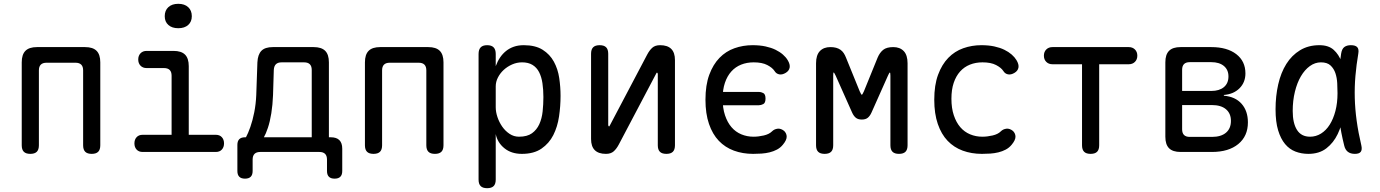

<svg xmlns="http://www.w3.org/2000/svg" viewBox="-20 -797 7240 1007"><path d="M139 10Q116 10 105 -1Q94 -12 94 -35V-470Q94 -511 113.5 -530.5Q133 -550 174 -550H426Q467 -550 486.5 -530.5Q506 -511 506 -470V-35Q506 -12 495 -1Q484 10 461 10Q438 10 427 -1Q416 -12 416 -35V-428Q416 -448 406 -458Q396 -468 376 -468H224Q204 -468 194 -458Q184 -448 184 -428V-35Q184 -12 173 -1Q162 10 139 10Z M1112 -90Q1132 -90 1143.5 -77.5Q1155 -65 1155 -45Q1155 -25 1143.5 -12.5Q1132 0 1112 0H728Q708 0 696.5 -12.5Q685 -25 685 -45Q685 -65 696.5 -77.5Q708 -90 728 -90ZM880 -40V-400Q880 -420 870 -430Q860 -440 840 -440H749Q729 -440 717 -452.5Q705 -465 705 -485Q705 -505 717 -517.5Q729 -530 749 -530H890Q931 -530 950.5 -510.5Q970 -491 970 -450V-40ZM915 -649Q882 -649 863 -666Q844 -683 844 -712Q844 -742 863 -759.5Q882 -777 915 -777Q948 -777 967 -759.5Q986 -742 986 -712Q986 -683 967 -666Q948 -649 915 -649Z M1265 140Q1245 140 1235 130Q1225 120 1225 100V-37Q1225 -57 1235 -67Q1245 -77 1265 -77H1270Q1281 -97 1293 -131Q1305 -165 1313.5 -208Q1322 -251 1324 -298L1330 -470Q1332 -511 1351 -530.5Q1370 -550 1411 -550H1625Q1666 -550 1685.5 -530.5Q1705 -511 1705 -470V-77H1715Q1745 -77 1760 -62Q1775 -47 1775 -17V100Q1775 120 1765 130Q1755 140 1735 140Q1715 140 1705 130Q1695 120 1695 100V40Q1695 20 1685 10Q1675 0 1655 0H1345Q1325 0 1315 10Q1305 20 1305 40V100Q1305 120 1295 130Q1285 140 1265 140ZM1615 -430Q1615 -450 1605 -460Q1595 -470 1575 -470H1457Q1437 -470 1427 -460Q1417 -450 1416 -430L1412 -298Q1410 -247 1403 -203Q1396 -159 1385 -126.5Q1374 -94 1364 -77H1615Z M1939 10Q1916 10 1905 -1Q1894 -12 1894 -35V-470Q1894 -511 1913.5 -530.5Q1933 -550 1974 -550H2226Q2267 -550 2286.5 -530.5Q2306 -511 2306 -470V-35Q2306 -12 2295 -1Q2284 10 2261 10Q2238 10 2227 -1Q2216 -12 2216 -35V-428Q2216 -448 2206 -458Q2196 -468 2176 -468H2024Q2004 -468 1994 -458Q1984 -448 1984 -428V-35Q1984 -12 1973 -1Q1962 10 1939 10Z M2535 -560Q2558 -560 2569 -548.5Q2580 -537 2580 -514V-450Q2589 -475 2602.5 -495Q2616 -515 2634 -529.5Q2652 -544 2675 -552Q2698 -560 2727 -560Q2788 -560 2826 -536Q2864 -512 2885 -473.5Q2906 -435 2913 -388Q2920 -341 2920 -294Q2920 -240 2912 -186Q2904 -132 2882 -88.5Q2860 -45 2820 -17.5Q2780 10 2717 10Q2662 10 2625.5 -19.5Q2589 -49 2580 -94V145Q2580 168 2569 179Q2558 190 2535 190Q2512 190 2501 179Q2490 168 2490 145V-514Q2490 -537 2501 -548.5Q2512 -560 2535 -560ZM2718 -470Q2691 -470 2666 -459Q2641 -448 2622 -430.5Q2603 -413 2591.5 -390.5Q2580 -368 2580 -344V-234Q2580 -210 2589 -183Q2598 -156 2614 -133Q2630 -110 2652.5 -95Q2675 -80 2702 -80Q2745 -80 2770 -98Q2795 -116 2808.5 -145.5Q2822 -175 2826 -212.5Q2830 -250 2830 -288Q2830 -327 2825 -360.5Q2820 -394 2807.5 -418.5Q2795 -443 2773 -456.5Q2751 -470 2718 -470Z M3080 -515Q3080 -538 3091 -549Q3102 -560 3125 -560Q3148 -560 3159 -549Q3170 -538 3170 -515V-140Q3172 -134 3174 -134Q3176 -134 3176.5 -135.5Q3177 -137 3179 -140L3374 -510Q3386 -533 3401 -546.5Q3416 -560 3442 -560Q3481 -560 3500.5 -540.5Q3520 -521 3520 -482V-35Q3520 -12 3509 -1Q3498 10 3475 10Q3452 10 3441 -1Q3430 -12 3430 -35V-410Q3428 -416 3426 -416Q3424 -416 3423.5 -414.5Q3423 -413 3421 -410L3226 -40Q3214 -17 3199 -3.5Q3184 10 3158 10Q3119 10 3099.5 -9.5Q3080 -29 3080 -68Z M3730 -245Q3719 -245 3707 -251Q3695 -257 3695 -280Q3695 -303 3707 -309Q3719 -315 3730 -315H3960Q3971 -315 3983 -309Q3995 -303 3995 -280Q3995 -257 3983 -251Q3971 -245 3960 -245ZM3680 -274Q3680 -351 3700 -405Q3720 -459 3753.5 -493.5Q3787 -528 3832 -544Q3877 -560 3927 -560Q3965 -560 3995 -553.5Q4025 -547 4047.5 -536Q4070 -525 4086 -511Q4102 -497 4111 -482Q4125 -459 4121.5 -442Q4118 -425 4101 -415Q4083 -404 4067 -407Q4051 -410 4042 -425Q4031 -442 4004 -456Q3977 -470 3933 -470Q3897 -470 3867 -458Q3837 -446 3815.5 -422Q3794 -398 3782 -362.5Q3770 -327 3770 -279Q3770 -230 3782.5 -192.5Q3795 -155 3816.5 -130Q3838 -105 3868 -92.5Q3898 -80 3932 -80Q3958 -80 3986 -86.5Q4014 -93 4029 -108Q4041 -120 4058.5 -122Q4076 -124 4093 -110Q4099 -104 4102.5 -96.5Q4106 -89 4106 -80Q4106 -71 4101 -60.5Q4096 -50 4086 -38Q4073 -22 4055 -12.5Q4037 -3 4016.5 2Q3996 7 3974 8.5Q3952 10 3930 10Q3875 10 3829 -7Q3783 -24 3750 -58.5Q3717 -93 3698.5 -147Q3680 -201 3680 -274Z M4740 -35Q4740 -12 4729 -1Q4718 10 4695 10Q4672 10 4661 -1Q4650 -12 4650 -35V-400Q4650 -417 4647 -416.5Q4644 -416 4637 -400L4551 -207Q4543 -189 4531.5 -179.5Q4520 -170 4500 -170Q4480 -170 4468.5 -179.5Q4457 -189 4449 -207L4363 -400Q4355 -417 4352.5 -417Q4350 -417 4350 -400V-35Q4350 -12 4339 -1Q4328 10 4305 10Q4282 10 4271 -1Q4260 -12 4260 -35V-465Q4260 -508 4280 -529Q4300 -550 4335 -550Q4352 -550 4365 -546.5Q4378 -543 4388 -536Q4398 -529 4405 -518.5Q4412 -508 4417 -495L4489 -318Q4497 -300 4500 -300Q4503 -300 4511 -318L4583 -495Q4594 -521 4612 -535.5Q4630 -550 4665 -550Q4700 -550 4720 -529Q4740 -508 4740 -465Z M4880 -274Q4880 -351 4900 -405Q4920 -459 4953.5 -493.5Q4987 -528 5032 -544Q5077 -560 5127 -560Q5165 -560 5195 -553.5Q5225 -547 5247.5 -536Q5270 -525 5286 -511Q5302 -497 5311 -482Q5325 -459 5321.5 -442Q5318 -425 5301 -415Q5283 -404 5267 -407Q5251 -410 5242 -425Q5231 -442 5204 -456Q5177 -470 5133 -470Q5097 -470 5067 -458Q5037 -446 5015.5 -422Q4994 -398 4982 -362.5Q4970 -327 4970 -279Q4970 -230 4982.5 -192.5Q4995 -155 5016.5 -130Q5038 -105 5068 -92.5Q5098 -80 5132 -80Q5158 -80 5186 -86.5Q5214 -93 5229 -108Q5241 -120 5258.5 -122Q5276 -124 5293 -110Q5299 -104 5302.5 -96.5Q5306 -89 5306 -80Q5306 -71 5301 -60.5Q5296 -50 5286 -38Q5273 -22 5255 -12.5Q5237 -3 5216.5 2Q5196 7 5174 8.5Q5152 10 5130 10Q5075 10 5029 -7Q4983 -24 4950 -58.5Q4917 -93 4898.5 -147Q4880 -201 4880 -274Z M5655 -460H5500Q5480 -460 5467.5 -472.5Q5455 -485 5455 -505Q5455 -525 5467.5 -537.5Q5480 -550 5500 -550H5900Q5920 -550 5932.5 -537.5Q5945 -525 5945 -505Q5945 -485 5932.5 -472.5Q5920 -460 5900 -460H5745V-35Q5745 -12 5734 -1Q5723 10 5700 10Q5677 10 5666 -1Q5655 -12 5655 -35Z M6172 0Q6131 0 6111.5 -19.5Q6092 -39 6092 -80V-470Q6092 -511 6111.5 -530.5Q6131 -550 6172 -550H6333Q6416 -550 6464 -513Q6512 -476 6512 -412Q6512 -365 6481 -334Q6450 -303 6399 -299V-295Q6459 -290 6492 -252.5Q6525 -215 6525 -155Q6525 -83 6474.5 -41.5Q6424 0 6336 0ZM6180 -246V-119Q6180 -99 6190 -89Q6200 -79 6220 -79H6336Q6384 -79 6410 -101Q6436 -123 6436 -163Q6436 -202 6410 -224Q6384 -246 6336 -246ZM6220 -471Q6200 -471 6190 -461Q6180 -451 6180 -431V-320H6333Q6375 -320 6399 -340Q6423 -360 6423 -396Q6423 -431 6399 -451Q6375 -471 6333 -471Z M6842 10Q6806 10 6774.5 -2Q6743 -14 6720 -41.5Q6697 -69 6683.5 -113.5Q6670 -158 6670 -224Q6670 -293 6684 -354.5Q6698 -416 6726.5 -461.5Q6755 -507 6798.5 -533.5Q6842 -560 6900 -560Q6948 -560 6975 -535.5Q7002 -511 7015.5 -473.5Q7029 -436 7032 -391.5Q7035 -347 7035 -308Q7035 -253 7026.5 -196.5Q7018 -140 6996 -94Q6974 -48 6936.5 -19Q6899 10 6842 10ZM6851 -80Q6882 -80 6908.5 -96.5Q6935 -113 6954 -143Q6973 -173 6984 -215Q6995 -257 6995 -308Q6995 -332 6993.5 -360.5Q6992 -389 6984 -413Q6976 -437 6958.5 -453.5Q6941 -470 6908 -470Q6877 -470 6850 -450.5Q6823 -431 6803 -397Q6783 -363 6771.5 -316Q6760 -269 6760 -215Q6760 -151 6782.5 -115.5Q6805 -80 6851 -80ZM7014 -516Q7018 -541 7031 -550.5Q7044 -560 7065 -560Q7089 -560 7098.5 -549.5Q7108 -539 7104 -516Q7094 -457 7089 -399.5Q7084 -342 7085.5 -283.5Q7087 -225 7095.5 -163.5Q7104 -102 7120 -34Q7125 -12 7117 -1Q7109 10 7086 10Q7063 10 7049 -1Q7035 -12 7030 -34Q7013 -102 7005 -163.5Q6997 -225 6996 -283.5Q6995 -342 7000 -399.5Q7005 -457 7014 -516Z"/></svg>

Font: Maple Mono
Style: Regular
Weight: 400
Monospace: yes
Designer: subframe7536
Version: Version 7.300